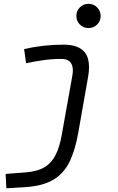

<svg xmlns="http://www.w3.org/2000/svg" viewBox="-20 -764 626 1018"><path d="M13.7 234.4 9.8 158.2 117.2 149.9Q179.2 145 216.8 122.1Q254.4 99.1 275.4 56.6Q296.4 14.2 307.6 -49.8L363.3 -361.3Q366.2 -377.4 366.2 -390.6Q366.2 -451.7 304.7 -451.7Q258.3 -451.7 210.7 -445.1Q163.1 -438.5 118.2 -428.7L107.9 -503.9Q156.2 -515.1 209.7 -521.2Q263.2 -527.3 316.9 -527.3Q398.4 -527.3 430.7 -484.9Q452.1 -456.5 452.1 -407.7Q452.1 -383.3 446.8 -354.5L395 -60.5Q378.4 34.7 347.2 96.7Q315.9 158.7 259.5 190.9Q203.1 223.1 109.9 228.5ZM449.2 -615.2Q422.4 -615.2 403.6 -633.8Q384.8 -652.3 384.8 -679.2Q384.8 -706.1 403.6 -724.9Q422.4 -743.7 449.2 -743.7Q476.1 -743.7 494.9 -724.9Q513.7 -706.1 513.7 -679.2Q513.7 -652.3 494.9 -633.8Q476.1 -615.2 449.2 -615.2Z"/></svg>

Font: CaskaydiaCove NFP SemiLight
Style: Italic
Weight: 350
Italic angle: -10°
Designer: Aaron Bell
Foundry: Saja Typeworks
Version: Version 2111.001; VTT 6.35;Nerd Fonts 3.1.1